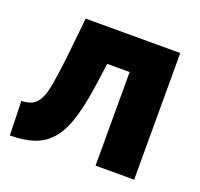

<svg xmlns="http://www.w3.org/2000/svg" viewBox="-98 -635 781 748"><g transform="rotate(20 292.0 -260.5)"><path d="M191 -67Q219 -104 236.5 -166.5Q254 -229 267 -329L275 -388H368V0H528V-525H136L118 -354Q109 -279 102 -240.5Q95 -202 84 -180Q72 -157 55 -148Q38 -139 10 -138L14 4Q79 3 121 -13.5Q163 -30 191 -67Z"/></g></svg>

Font: RT Raleway ExtraBold
Style: Regular
Weight: 400
Designer: Matt McInerney, Pablo Impallari, Rodrigo Fuenzalida — Edited by Milan Moffatt in April 2016
Foundry: Matt McInerney, Pablo Impallari, Rodrigo Fuenzalida — Edited by Milan Moffatt in April 2016
Version: Version 3.001